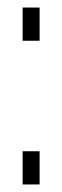

<svg xmlns="http://www.w3.org/2000/svg" viewBox="-20 -489 165 509"><path d="M85 -469V-381H40V-469ZM85 -88V0H40V-88Z"/></svg>

Font: Bebas Neue Book
Style: Regular
Weight: 300
Designer: Ryoichi Tsunekawa
Foundry: Ryoichi Tsunekawa
Version: Version 1.003;PS 001.003;hotconv 1.0.88;makeotf.lib2.5.64775